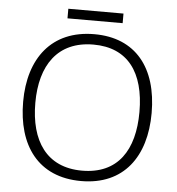

<svg xmlns="http://www.w3.org/2000/svg" viewBox="-57 -894 882 957"><g transform="rotate(5 384.0 -415.0)"><path d="M522 -840H246V-792H522ZM705 -358C705 -585 593 -725 387 -725C173 -725 62 -576 62 -359C62 -141 168 10 384 10C597 10 705 -140 705 -358ZM123 -359C123 -547 208 -673 387 -673C558 -673 644 -557 644 -358C644 -167 563 -42 384 -42C206 -42 123 -169 123 -359Z"/></g></svg>

Font: Noto Sans Bengali Light
Style: Regular
Weight: 300
Designer: Jelle Bosma - Monotype Design Team
Foundry: Monotype Imaging Inc.
Version: Version 2.003